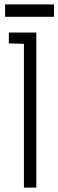

<svg xmlns="http://www.w3.org/2000/svg" viewBox="-20 -847 264 867"><path d="M224 -827H3V-771H224ZM20 -651 88 -649V0H144V-700H20Z"/></svg>

Font: Advent Pro
Style: Regular
Weight: 400
Designer: VivaRado, Andreas Kalpakidis
Foundry: VivaRado, Andreas Kalpakidis
Version: Version 3.000